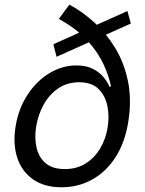

<svg xmlns="http://www.w3.org/2000/svg" viewBox="-20 -792 622 824"><path d="M541.5 -690.9 222.7 -548.3 209 -602.1 526.9 -744.6ZM243.7 11.7Q170.4 11.7 122.1 -22Q73.7 -55.7 54.2 -114.7Q34.7 -173.8 46.9 -249.5Q59.6 -326.7 98.4 -385.7Q137.2 -444.8 192.1 -478Q247.1 -511.2 307.6 -511.2Q348.6 -511.2 377 -497.3Q405.3 -483.4 423.1 -462.4Q440.9 -441.4 449.7 -420.4H456.5Q447.8 -465.3 424.1 -516.6Q400.4 -567.9 354.5 -618.4Q308.6 -668.9 232.4 -710.9L277.8 -772Q333 -742.7 384.5 -696Q436 -649.4 474.4 -586.2Q512.7 -522.9 529.1 -443.8Q545.4 -364.7 530.8 -270.5Q516.6 -180.7 476.1 -117.7Q435.5 -54.7 375.7 -21.5Q315.9 11.7 243.7 11.7ZM258.3 -66.4Q309.1 -66.4 347.4 -90.3Q385.7 -114.3 409.9 -155Q434.1 -195.8 441.9 -245.1Q449.7 -292 440.9 -336.4Q432.1 -380.9 403.1 -409.9Q374 -439 319.8 -439Q268.1 -439 229.5 -412.4Q190.9 -385.7 167.2 -342.8Q143.6 -299.8 135.3 -250Q127.4 -202.1 136.5 -160.2Q145.5 -118.2 175 -92.3Q204.6 -66.4 258.3 -66.4Z"/></svg>

Font: Adwaita Sans
Style: Italic
Weight: 400
Italic angle: -9.39999°
Designer: Rasmus Andersson
Foundry: rsms
Version: Version 4.001;git-9221beed3